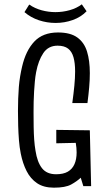

<svg xmlns="http://www.w3.org/2000/svg" viewBox="-20 -860 499 887"><path d="M63 -347Q63 -376 64 -404Q65 -432 67 -457.5Q69 -483 73 -507Q77 -531 82 -552Q99 -626 138.5 -668Q178 -710 248 -710Q305 -710 337 -687Q369 -664 382 -622Q395 -580 395 -522Q395 -491 392 -456.5Q389 -422 384 -384H314Q320 -428 323.5 -464Q327 -500 327 -530Q327 -569 319.5 -595.5Q312 -622 294.5 -635.5Q277 -649 246 -649Q203 -649 180 -614.5Q157 -580 147 -527Q143 -506 141 -483.5Q139 -461 137.5 -437.5Q136 -414 135.5 -390Q135 -366 135 -342Q135 -306 135.5 -274Q136 -242 138 -214.5Q140 -187 144 -164Q152 -111 174 -83Q196 -55 239 -55Q273 -55 293.5 -67Q314 -79 324 -101.5Q334 -124 334 -156Q334 -166 333 -177Q332 -188 330 -200L240 -198V-260L395 -258L401 0H365L353 -39Q335 -22 308.5 -7.5Q282 7 229 7Q182 7 151.5 -13.5Q121 -34 103 -69.5Q85 -105 76 -150Q70 -180 67.5 -212.5Q65 -245 64 -279Q63 -313 63 -347ZM237 -754Q197 -754 159.5 -766.5Q122 -779 93 -804L115 -839Q141 -821 172.5 -812.5Q204 -804 236 -804Q270 -804 302 -813Q334 -822 358 -840L380 -808Q354 -781 316 -767.5Q278 -754 237 -754Z"/></svg>

Font: Truculenta
Style: Regular
Weight: 400
Designer: Ivan Castro, Eva Sanz & Omnibus-Type Team
Foundry: Omnibus-Type
Version: Version 1.002